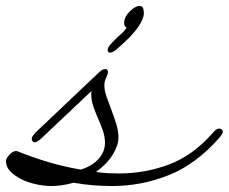

<svg xmlns="http://www.w3.org/2000/svg" viewBox="-135 -601 765 642"><path d="M254 -435Q241 -425 233 -425Q225 -425 225 -435Q225 -441 232 -449.5Q239 -458 248 -467Q257 -476 265.5 -483.5Q274 -491 277 -494Q280 -498 283 -501.5Q286 -505 289 -508Q284 -510 282 -514.5Q280 -519 280 -524Q280 -535 285.5 -545Q291 -555 299 -563Q307 -571 315.5 -576Q324 -581 331 -581Q342 -581 344 -572.5Q346 -564 346 -556Q346 -547 341 -535.5Q336 -524 328.5 -513Q321 -502 313 -492.5Q305 -483 300 -478Q281 -459 254 -435ZM2 -137Q-12 -125 -19 -125Q-23 -125 -26 -128.5Q-29 -132 -29 -136Q-29 -145 -15 -159L195 -358Q207 -370 216 -370Q226 -370 226 -360Q226 -353 220 -341Q214 -329 214 -316Q214 -298 221.5 -277Q229 -256 237.5 -233.5Q246 -211 253.5 -187.5Q261 -164 261 -141Q261 -115 242 -84Q223 -53 186 -26Q206 -23 225 -22Q244 -21 262 -21Q350 -21 430 -51Q510 -81 575 -155Q582 -163 587 -167Q592 -171 598 -171Q603 -171 606.5 -168Q610 -165 610 -161Q610 -154 599 -141Q521 -52 429.5 -15.5Q338 21 241 21Q209 21 177 18.5Q145 16 111 10Q72 21 37 21Q12 21 -15 15Q-42 9 -64 -2Q-86 -13 -100.5 -28Q-115 -43 -115 -62Q-115 -71 -103.5 -83.5Q-92 -96 -81 -96Q-79 -96 -78.5 -95.5Q-78 -95 -76 -95Q-24 -74 28.5 -58.5Q81 -43 135 -34Q172 -45 194 -69Q216 -93 216 -124Q216 -144 209 -164Q202 -184 193 -204.5Q184 -225 177 -245.5Q170 -266 170 -287Q170 -290 170.5 -292.5Q171 -295 171 -297Z"/></svg>

Font: Discipuli Britannica
Style: Regular
Weight: 400
Designer: Peter Wiegel
Foundry: Peter Wiegel
Version: Version 0.001 2009